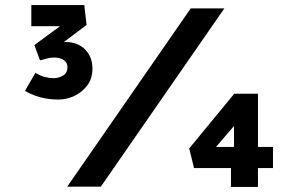

<svg xmlns="http://www.w3.org/2000/svg" viewBox="-20 -733 1144 754"><path d="M208 -342Q183 -342 160.5 -346Q138 -350 117.5 -357.5Q97 -365 78 -376L119 -447Q139 -435 156.5 -430.5Q174 -426 190 -426Q211 -426 228 -436.5Q245 -447 245 -469Q245 -487 230.5 -497Q216 -507 193 -507Q178 -507 165 -503.5Q152 -500 137 -496L115 -556L244 -651L256 -630H103V-713H311L320 -635L207 -550L199 -557Q206 -560 216.5 -564Q227 -568 236 -568Q286 -568 314.5 -538.5Q343 -509 343 -464Q343 -425 323 -398Q303 -371 272.5 -356.5Q242 -342 208 -342ZM244 0 729 -700H861L376 0ZM977 -156H1052V-73H977ZM799 -122 783 -156H949L899 -125V-283L928 -272ZM993 1H887V-100L939 -73H742L723 -150L900 -365H993Z"/></svg>

Font: Lexend Tera SemiBold
Style: Regular
Weight: 600
Version: Version 1.007